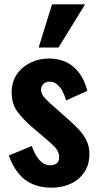

<svg xmlns="http://www.w3.org/2000/svg" viewBox="-20 -859 453 889"><path d="M220 10Q145 10 96.5 -26.5Q48 -63 21 -139L127 -183Q142 -141 163 -117.5Q184 -94 212 -94Q233 -94 243.5 -103.5Q254 -113 254 -130Q254 -154 238 -173Q222 -192 181 -226L127 -272Q85 -308 59.5 -343.5Q34 -379 34 -432Q34 -479 57.5 -514Q81 -549 120.5 -568.5Q160 -588 206 -588Q277 -588 322.5 -547.5Q368 -507 384 -438L286 -394Q280 -416 270 -435.5Q260 -455 244.5 -468Q229 -481 210 -481Q192 -481 181 -470Q170 -459 170 -442Q170 -424 188.5 -404Q207 -384 240 -356L294 -308Q318 -287 341 -263.5Q364 -240 379 -211.5Q394 -183 394 -146Q394 -96 370 -61Q346 -26 306.5 -8Q267 10 220 10ZM159 -639 221 -839H374L251 -639Z"/></svg>

Font: Oswald SemiBold
Style: Regular
Weight: 600
Designer: Vernon Adams
Foundry: Vernon Adams
Version: Version 4.100; ttfautohint (v1.8.1.43-b0c9)